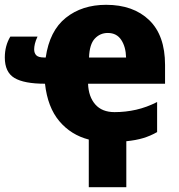

<svg xmlns="http://www.w3.org/2000/svg" viewBox="-34 -579 746 798"><path d="M335 1Q261 -18 212.5 -75.5Q164 -133 153 -231Q66 -231 26 -255Q-14 -279 -14 -340Q-14 -389 9 -427H122Q114 -410 111 -397Q108 -384 108 -374Q108 -358 117 -349Q126 -340 150 -340H156Q172 -451 239.5 -505Q307 -559 407 -559Q520 -559 586 -495.5Q652 -432 652 -309V-231H332Q334 -177 362 -145Q390 -113 442 -113Q488 -113 532 -123Q576 -133 619 -155V-30Q591 -14 561 -5Q531 4 491 8V199H335ZM414 -442Q382 -442 360 -418.5Q338 -395 336 -340H490Q489 -384 470 -413Q451 -442 414 -442Z"/></svg>

Font: Noto Sans Disp ExtBd
Style: Regular
Weight: 800
Designer: Monotype Design Team
Foundry: Monotype Imaging Inc.
Version: Version 2.000;GOOG;noto-source:20170915:90ef993387c0; ttfaut